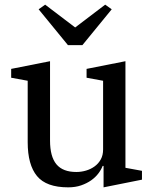

<svg xmlns="http://www.w3.org/2000/svg" viewBox="-20 -793 664 825"><path d="M273 12Q179 12 139 -36.5Q99 -85 99 -182V-446L28 -459V-497L195 -530V-189Q195 -120 222.5 -87Q250 -54 308 -54Q329 -54 349.5 -60Q370 -66 386.5 -78Q403 -90 413 -108Q423 -126 423 -151V-446L352 -459V-497L519 -530V-72L590 -59V-21L425 12V-80H421Q415 -64 402.5 -47.5Q390 -31 371.5 -18Q353 -5 328.5 3.5Q304 12 273 12ZM146 -753 174 -773 303 -675 432 -773 460 -753 334 -599H272Z"/></svg>

Font: IBM Plex Serif Text
Style: Regular
Weight: 450
Designer: Mike Abbink, Paul van der Laan, Pieter van Rosmalen
Foundry: Bold Monday
Version: Version 3.001